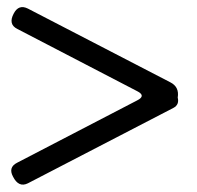

<svg xmlns="http://www.w3.org/2000/svg" viewBox="-20 -550 540 527"><path d="M17.6 -512.7Q31.2 -539.1 56.6 -526.4L447.3 -324.2Q472.7 -311.5 467.8 -282.2Q472.7 -262.7 456.1 -253.9L56.6 -46.9Q31.2 -34.2 15.6 -65.4Q2 -90.8 27.3 -103.5L356.4 -274.4Q381.8 -287.1 356.4 -299.8L27.3 -470.7Q2 -483.4 17.6 -512.7Z"/></svg>

Font: B2 Hana
Style: Regular
Weight: 500
Version: 2020-08-05; (max)